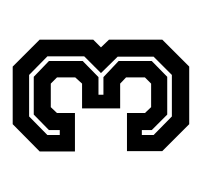

<svg xmlns="http://www.w3.org/2000/svg" viewBox="-28 -712 325 310"><g transform="rotate(-90 135.0 -557.5)"><path d="M89 -415 45.5 -458.5V-515.5H107V-486.5L116.5 -476.5H154.5L164.5 -486.5V-517L154.5 -526.5H114.5V-588H154.5L164.5 -599V-628.5L154.5 -638.5H116.5L107 -628.5V-599.5H45V-656.5L89 -700H182L225.5 -656.5V-570L213 -557.5L225.5 -544.5V-458.5L182 -415ZM101.5 -443H168.5L198 -472.5V-530.5L171.5 -557.5L198.5 -584.5V-644L168.5 -673.5H101.5L71.5 -644V-624H79.5V-641.5L104.5 -666H165.5L191 -641.5V-587L165 -561.5H136.5V-553.5H165L191 -529V-475.5L165.5 -450.5H104.5L79.5 -475.5V-491.5H71.5V-472.5Z"/></g></svg>

Font: Tourney Expanded Regular
Style: Bold
Weight: 700
Width: 7
Designer: Tyler Finck
Foundry: Etcetera Type Co
Version: Version 1.010; ttfautohint (v1.8.3)